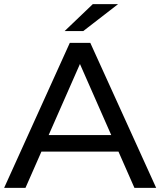

<svg xmlns="http://www.w3.org/2000/svg" viewBox="-21 -907 774 927"><path d="M733 0H628L551 -175H179L102 0H-1L316 -700H415ZM516 -255 365 -598 214 -255ZM381 -757H291L427 -887H549Z"/></svg>

Font: Argentum Novus
Style: Regular
Weight: 400
Designer: Julieta Ulanovsky
Foundry: Julieta Ulanovsky
Version: Version 7.20;July 27, 2021;FontCreator 13.0.0.2683 64-bit